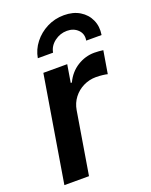

<svg xmlns="http://www.w3.org/2000/svg" viewBox="-145 -852 732 930"><g transform="rotate(-20 221.5 -387.0)"><path d="M22.5 0 112.8 -545.9H235.8L220.7 -454.6H226.6Q249 -502 290 -527.6Q331.1 -553.2 377.9 -553.2Q388.7 -553.2 401.6 -552.2Q414.6 -551.3 423.3 -549.8L403.8 -433.1Q395.5 -435.5 378.4 -437.5Q361.3 -439.5 345.2 -439.5Q310.1 -439.5 279.5 -424.3Q249 -409.2 228.8 -382.6Q208.5 -356 202.6 -321.3L149.4 0ZM301.3 -774.4Q348.6 -774.4 382.3 -753.9Q416 -733.4 431.6 -698.7Q447.3 -664.1 440.4 -621.6H361.3Q367.2 -654.8 345.5 -676.5Q323.7 -698.2 289.1 -698.2Q253.9 -698.2 225.1 -676.5Q196.3 -654.8 190.4 -621.6H111.8Q119.1 -664.1 146.2 -698.7Q173.3 -733.4 213.6 -753.9Q253.9 -774.4 301.3 -774.4Z"/></g></svg>

Font: Inter SemiBold
Style: Italic
Weight: 600
Italic angle: -9.3988°
Designer: Rasmus Andersson
Foundry: rsms
Version: Version 4.001;git-66647c0bb